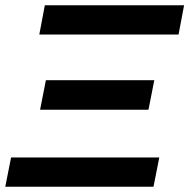

<svg xmlns="http://www.w3.org/2000/svg" viewBox="-24 -708 718 728"><path d="M146 -688H674L653 -577H125ZM580 -111 558 0H-4L18 -111ZM561 -404 539 -292H128L150 -404Z"/></svg>

Font: Libra Sans Modern
Style: Bold Italic
Weight: 700
Italic angle: -12°
Foundry: Stefan Peev, Context Ltd
Version: Version 1.000